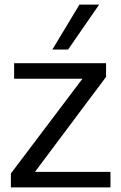

<svg xmlns="http://www.w3.org/2000/svg" viewBox="-20 -809 521 829"><path d="M27 0V-60L336 -469H41V-536H438V-477L131 -67H457V0ZM206 -595 323 -789H408L274 -595Z"/></svg>

Font: Georama ExtraCondensed Thin
Style: Regular
Weight: 400
Version: Version 1.001